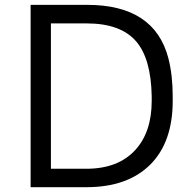

<svg xmlns="http://www.w3.org/2000/svg" viewBox="-20 -779 792 799"><path d="M107.4 0V-758.8H342.8Q622.6 -758.8 680.7 -536.6Q698.7 -466.3 698.7 -378.9V-358.9Q698.7 -187.5 605.5 -94.2Q511.2 0 338.9 0ZM191.9 -76.7H338.9Q471.2 -76.7 542.5 -154.3Q611.3 -229 611.3 -358.9V-378.9Q608.4 -534.7 546.9 -606.4Q482.4 -681.6 340.8 -681.6H191.9Z"/></svg>

Font: Duru Sans
Style: Regular
Weight: 400
Designer: Onur Yazõcõgil
Foundry: Onur Yazõcõgil
Version: Version 1.002